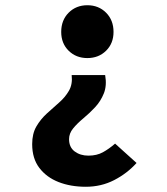

<svg xmlns="http://www.w3.org/2000/svg" viewBox="-20 -528 640 734"><path d="M308 186Q250 186 204 168Q158 150 130.5 114Q103 78 103 23Q103 -17 119 -44.5Q135 -72 159 -94Q183 -116 206 -136Q229 -156 243.5 -181Q258 -206 254 -241H382Q389 -201 377 -171Q365 -141 343.5 -118Q322 -95 298.5 -75.5Q275 -56 259.5 -37Q244 -18 244 4Q244 35 265.5 51Q287 67 318 67Q350 67 373.5 54Q397 41 420 21L502 95Q466 135 416.5 160.5Q367 186 308 186ZM314 -306Q271 -306 242.5 -334Q214 -362 214 -406Q214 -451 242.5 -479.5Q271 -508 314 -508Q357 -508 385.5 -479.5Q414 -451 414 -406Q414 -362 385.5 -334Q357 -306 314 -306Z"/></svg>

Font: Source Code Pro ExtraLight
Style: Bold
Weight: 700
Monospace: yes
Version: Version 1.018;hotconv 1.0.116;makeotfexe 2.5.65601